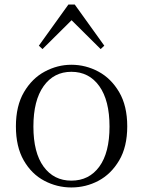

<svg xmlns="http://www.w3.org/2000/svg" viewBox="-20 -811 630 845"><path d="M294 14Q231 14 175 -15.5Q119 -45 84.5 -105Q50 -165 50 -255Q50 -345 85.5 -405.5Q121 -466 177 -496Q233 -526 294 -526Q357 -526 413 -496Q469 -466 504.5 -405.5Q540 -345 540 -255Q540 -165 504.5 -105Q469 -45 413.5 -15.5Q358 14 294 14ZM294 -16Q372 -16 417 -77.5Q462 -139 462 -254Q462 -369 417 -432Q372 -495 294 -495Q217 -495 172 -432Q127 -369 127 -254Q127 -139 172 -77.5Q217 -16 294 -16ZM423 -595 295 -722 167 -595 151 -610 281 -791H309L439 -610Z"/></svg>

Font: Early Summer Mincho Light
Style: Regular
Weight: 300
Designer: GuiWonder
Version: Version 1.002